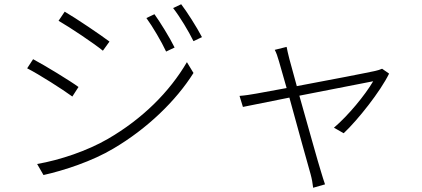

<svg xmlns="http://www.w3.org/2000/svg" viewBox="-20 -801 1990 905"><path d="M708 -734 670 -716C700 -675 741 -605 763 -558L803 -577C779 -626 732 -701 708 -734ZM834 -781 796 -763C828 -722 869 -654 892 -607L932 -626C907 -674 859 -749 834 -781ZM285 -746 256 -703C310 -672 422 -597 465 -562L496 -605C458 -634 340 -714 285 -746ZM155 -28 185 24C280 3 415 -41 515 -101C673 -194 809 -325 892 -457L861 -508C779 -368 652 -241 488 -146C391 -90 264 -47 155 -28ZM136 -522 108 -479C165 -450 276 -379 321 -346L350 -391C312 -419 191 -493 136 -522Z M1781 -477C1772 -473 1760 -469 1750 -467C1720 -460 1530 -423 1379 -395C1362 -456 1349 -505 1344 -523C1338 -548 1333 -567 1331 -580L1275 -566C1282 -553 1288 -537 1295 -512C1300 -495 1314 -447 1331 -386C1260 -373 1204 -363 1189 -360C1161 -355 1136 -351 1109 -349L1125 -297C1150 -302 1240 -320 1344 -341C1383 -200 1432 -20 1444 20C1450 42 1454 64 1456 84L1512 68C1506 51 1499 28 1493 8C1481 -29 1431 -209 1391 -350C1548 -381 1717 -414 1739 -418C1701 -353 1622 -257 1554 -199L1600 -173C1667 -236 1773 -370 1814 -454Z"/></svg>

Font: Noto Sans CJK Light
Style: Regular
Weight: 300
Designer: Ryoko NISHIZUKA (kana & ideographs); Paul D. Hunt (Latin, Greek & Cyrillic); Wenlong ZHANG (bopomofo); Sandoll Communica
Foundry: Adobe Systems Incorporated
Version: Version 1.000;PS 1;hotconv 1.0.78;makeotf.lib2.5.61930